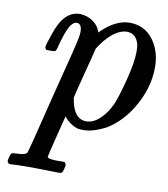

<svg xmlns="http://www.w3.org/2000/svg" viewBox="-74 -505 667 763"><g transform="rotate(10 259.0 -124.0)"><path d="M81 -278Q75 -284 75 -287Q75 -298 91 -343Q108 -394 131 -417Q155 -442 189 -442Q220 -440 242.5 -423.5Q265 -407 272 -382L280 -390Q335 -442 389 -442Q448 -442 483 -396.5Q518 -351 518 -284Q518 -200 469 -118Q432 -56 375 -19Q321 10 282 10Q264 10 256 8Q226 -2 204 -28L202 -32L181 51Q160 135 160 139Q160 147 194 148Q201 148 205 148H230Q235 155 235.5 157Q236 159 233 175Q230 187 227 190.5Q224 194 214 194Q198 194 162 193Q126 192 108 192Q40 192 21 194H13Q6 187 6 183Q6 179 9 167Q13 153 16 151Q19 149 39 148Q73 147 78 136Q82 128 139 -104Q199 -337 199 -347Q202 -362 202 -372Q202 -405 181 -405Q170 -405 159 -391Q142 -370 121 -287Q120 -285 119 -283Q117 -278 104 -278Q100 -278 98 -278ZM221 -111Q233 -26 286 -26Q314 -26 341 -51.5Q368 -77 385 -116Q397 -144 417 -220Q435 -293 435 -332Q435 -354 433 -361Q422 -405 383 -405Q374 -405 359 -400Q318 -384 279 -326L273 -317Q265 -283 247 -214.5Q229 -146 221 -111Z"/></g></svg>

Font: KaTeX_Main
Style: Italic
Weight: 400
Version: Version 1.1; ttfautohint (v1.3)